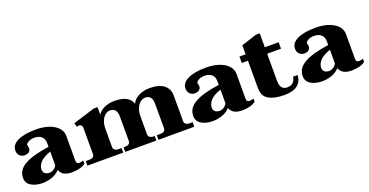

<svg xmlns="http://www.w3.org/2000/svg" viewBox="-30 -1192 3431 1785"><g transform="rotate(-20 1686.0 -299.0)"><path d="M14 -97Q14 -175 94.5 -220.5Q175 -266 336 -288V-323Q336 -368 310 -390.5Q284 -413 239 -413Q205 -413 180.5 -399Q156 -385 156 -372Q156 -367 159 -355.5Q162 -344 162 -338Q162 -318 146.5 -304Q131 -290 101 -290Q74 -290 54 -308.5Q34 -327 34 -361Q34 -417 98.5 -448.5Q163 -480 280 -480Q352 -480 408 -460.5Q464 -441 495 -406.5Q526 -372 526 -327V-86Q526 -66 533 -58Q540 -50 554 -50Q572 -50 596 -58V-27Q574 -9 538.5 0.5Q503 10 464 10Q420 10 390 -3.5Q360 -17 342 -55H340Q309 -21 263.5 -5.5Q218 10 170 10Q103 10 58.5 -17.5Q14 -45 14 -97ZM336 -107V-241Q260 -215 231 -180.5Q202 -146 202 -111Q202 -86 218.5 -72Q235 -58 264 -58Q284 -58 304.5 -71Q325 -84 336 -107Z M1673 -45V0H1319V-45H1350Q1404 -45 1404 -85V-325Q1404 -411 1335 -411Q1315 -411 1292 -396Q1269 -381 1252.5 -347Q1236 -313 1236 -259V-86Q1236 -45 1290 -45H1298V0H990V-45H1002Q1056 -45 1056 -85V-325Q1056 -411 986 -411Q966 -411 944 -396Q922 -381 906 -347Q890 -313 890 -259V-86Q890 -45 944 -45H970V0H616V-45H647Q701 -45 701 -85V-342Q701 -362 691 -370Q681 -378 667 -378Q666 -378 647 -374L637 -412L852 -479H890V-405Q914 -442 959.5 -461Q1005 -480 1055 -480Q1200 -480 1229 -389Q1249 -434 1298.5 -457Q1348 -480 1403 -480Q1498 -480 1545.5 -442Q1593 -404 1593 -339V-86Q1593 -45 1647 -45Z M1698 -97Q1698 -175 1778.5 -220.5Q1859 -266 2020 -288V-323Q2020 -368 1994 -390.5Q1968 -413 1923 -413Q1889 -413 1864.5 -399Q1840 -385 1840 -372Q1840 -367 1843 -355.5Q1846 -344 1846 -338Q1846 -318 1830.5 -304Q1815 -290 1785 -290Q1758 -290 1738 -308.5Q1718 -327 1718 -361Q1718 -417 1782.5 -448.5Q1847 -480 1964 -480Q2036 -480 2092 -460.5Q2148 -441 2179 -406.5Q2210 -372 2210 -327V-86Q2210 -66 2217 -58Q2224 -50 2238 -50Q2256 -50 2280 -58V-27Q2258 -9 2222.5 0.5Q2187 10 2148 10Q2104 10 2074 -3.5Q2044 -17 2026 -55H2024Q1993 -21 1947.5 -5.5Q1902 10 1854 10Q1787 10 1742.5 -17.5Q1698 -45 1698 -97ZM2020 -107V-241Q1944 -215 1915 -180.5Q1886 -146 1886 -111Q1886 -86 1902.5 -72Q1919 -58 1948 -58Q1968 -58 1988.5 -71Q2009 -84 2020 -107Z M2741 -123Q2731 10 2564 10Q2465 10 2408.5 -22.5Q2352 -55 2352 -137V-406H2291V-470H2352V-559L2504 -608H2542V-470H2679V-406H2542V-137Q2542 -94 2559.5 -71Q2577 -48 2612 -48Q2644 -48 2667 -65.5Q2690 -83 2695 -123Z M2781 -97Q2781 -175 2861.5 -220.5Q2942 -266 3103 -288V-323Q3103 -368 3077 -390.5Q3051 -413 3006 -413Q2972 -413 2947.5 -399Q2923 -385 2923 -372Q2923 -367 2926 -355.5Q2929 -344 2929 -338Q2929 -318 2913.5 -304Q2898 -290 2868 -290Q2841 -290 2821 -308.5Q2801 -327 2801 -361Q2801 -417 2865.5 -448.5Q2930 -480 3047 -480Q3119 -480 3175 -460.5Q3231 -441 3262 -406.5Q3293 -372 3293 -327V-86Q3293 -66 3300 -58Q3307 -50 3321 -50Q3339 -50 3363 -58V-27Q3341 -9 3305.5 0.5Q3270 10 3231 10Q3187 10 3157 -3.5Q3127 -17 3109 -55H3107Q3076 -21 3030.5 -5.5Q2985 10 2937 10Q2870 10 2825.5 -17.5Q2781 -45 2781 -97ZM3103 -107V-241Q3027 -215 2998 -180.5Q2969 -146 2969 -111Q2969 -86 2985.5 -72Q3002 -58 3031 -58Q3051 -58 3071.5 -71Q3092 -84 3103 -107Z"/></g></svg>

Font: Taviraj ExtraBold
Style: Regular
Weight: 800
Designer: Katatrad Team
Foundry: CadsonDemak
Version: Version 1.001